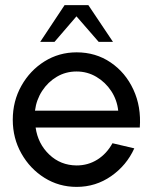

<svg xmlns="http://www.w3.org/2000/svg" viewBox="-20 -719 599 752"><path d="M280 13Q211 13 154.2 -22.5Q97.5 -58 63.8 -117.8Q30 -177.5 30 -250Q30 -323 63.8 -383Q97.5 -443 154.2 -478.5Q211 -514 280 -514Q355 -514 413.2 -474.5Q471.5 -435 502.5 -368Q533.5 -301 527.5 -219.5H119.5Q128.5 -156 172.8 -113.8Q217 -71.5 280 -71Q325 -71 361.5 -94Q398 -117 420.5 -158L506 -138Q476 -71.5 415.5 -29.2Q355 13 280 13ZM117 -285.5H443Q438.5 -327.5 415.8 -362.2Q393 -397 357.5 -418Q322 -439 280 -439Q237.5 -439 202.8 -418.5Q168 -398 145.2 -363.2Q122.5 -328.5 117 -285.5ZM326 -699 422.5 -555H366.5L279.5 -655L193.5 -555H137.5L233 -699Z"/></svg>

Font: Urbanist Medium
Style: Regular
Weight: 500
Designer: Corey Hu
Foundry: Corey Hu
Version: Version 1.321; ttfautohint (v1.8.4.7-5d5b)